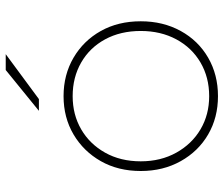

<svg xmlns="http://www.w3.org/2000/svg" viewBox="-74 -686 763 654"><g transform="rotate(-90 307.0 -358.5)"><path d="M307 3Q234 3 176.5 -30.5Q119 -64 85.5 -124Q52 -184 52 -260Q52 -337 85.5 -396Q119 -455 176.5 -489Q234 -523 307 -523Q380 -523 438 -489Q496 -455 529 -396Q562 -337 562 -260Q562 -184 529 -124Q496 -64 438 -30.5Q380 3 307 3ZM307 -27Q371 -27 421.5 -56.5Q472 -86 500.5 -139Q529 -192 529 -260Q529 -329 500.5 -381.5Q472 -434 421.5 -463Q371 -492 307 -492Q244 -492 194 -463Q144 -434 114.5 -381.5Q85 -329 85 -260Q85 -192 114.5 -139Q144 -86 194 -56.5Q244 -27 307 -27ZM257 -607 396 -720H450L297 -607Z"/></g></svg>

Font: Montserrat Thin ExtraLight
Style: Regular
Weight: 250
Version: Version 9.000